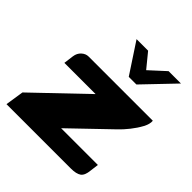

<svg xmlns="http://www.w3.org/2000/svg" viewBox="-176 -718 835 835"><g transform="rotate(45 241.5 -300.0)"><path d="M191 -600H262L316 -534L388 -600H464L330 -460H283ZM233 -94H459L454 -55Q451 -22 435.5 -11Q420 0 387 0H-9L4 -85L234 -305H42L48 -351Q51 -373 65.5 -386Q80 -399 97 -399H492Q494 -380 480.5 -355Q467 -330 447.5 -305.5Q428 -281 410 -264Z"/></g></svg>

Font: Genos Thin ExtraBold
Style: Italic
Weight: 800
Italic angle: -8°
Version: Version 1.010